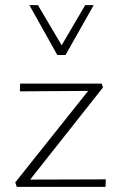

<svg xmlns="http://www.w3.org/2000/svg" viewBox="-20 -724 463 744"><path d="M39 -17 333 -386 355 -372 57 -370 58 -400H374L379 -385L84 -12L64 -28L390 -29L389 0H45ZM202 -511 211 -535 310 -704H343L234 -511ZM202 -511 94 -704H127L227 -535L234 -511Z"/></svg>

Font: Ysabeau ExtraLight
Style: Regular
Weight: 250
Designer: Christian Thalmann (Catharsis Fonts)
Version: Version 2.002